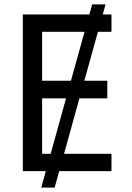

<svg xmlns="http://www.w3.org/2000/svg" viewBox="-20 -780 603 875"><path d="M168 75 400 -760H461L229 75ZM84 0V-714H488V-635H172V-412H469V-332H172V-79H488V0Z"/></svg>

Font: Noto Sans Mono SemiCondensed
Style: Regular
Weight: 400
Width: 4
Designer: Monotype Design Team
Foundry: Monotype Imaging Inc.
Version: Version 2.010